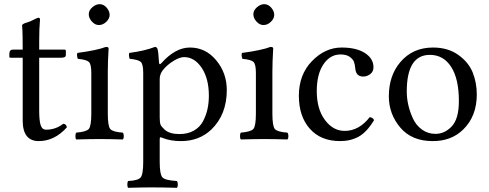

<svg xmlns="http://www.w3.org/2000/svg" viewBox="-20 -667 2348 921"><path d="M43 -429.2H88.9Q88.9 -467.3 88.4 -492.2Q87.9 -517.1 87.4 -524.7Q86.9 -532.2 86.4 -537.1Q85.9 -542 85.9 -544.9Q85.9 -552.2 107.9 -558.6Q125.5 -563.5 142.1 -572.8Q158.7 -581.5 164.1 -582Q171.9 -582 171.9 -573.2Q168 -533.2 168 -467.8V-429.2H288.1Q295.9 -429.2 295.9 -422.9V-402.8Q295.9 -389.6 272 -390.1H168V-137.2Q168 -88.4 175 -66.7Q182.1 -44.9 201.2 -44.9Q247.1 -44.9 283.2 -73.2Q298.3 -72.3 300.8 -56.2Q241.7 9.8 166 9.8Q88.9 9.8 88.9 -88.9V-390.1H29.8Q24.9 -390.1 24.9 -396V-409.2Q24.9 -429.2 43 -429.2Z M405.8 -599.1Q405.8 -617.2 422.9 -632.1Q439.9 -647 458 -647Q477.1 -647 491.5 -630.4Q505.9 -613.8 505.9 -595.2Q505.9 -578.1 490 -562.5Q474.1 -546.9 454.1 -546.9Q436 -546.9 420.9 -563.5Q405.8 -580.1 405.8 -599.1ZM497.1 -122.1Q497.1 -62 509 -48.1Q521 -34.2 568.8 -30.8Q573.7 -25.9 573.7 -13.9Q573.7 -2 568.8 2Q502.9 0 458 0Q412.1 0 345.7 2Q341.8 -2 341.8 -13.9Q341.8 -25.9 345.7 -30.8Q393.6 -34.7 405.8 -48.3Q418 -62 418 -122.1V-316.9Q418 -358.9 406.5 -369.9Q395 -380.9 353 -384.8Q347.2 -401.9 351.1 -413.1Q443.8 -425.3 487.8 -441.9Q501 -441.9 501 -435.1Q497.1 -371.1 497.1 -321.3Z M761.7 -331.1Q745.6 -311 746.1 -287.1V-105Q746.1 -78.6 750.2 -68.8Q754.4 -59.1 770 -44.9Q793.5 -23.9 840.8 -23.9Q880.9 -23.9 909.9 -40.5Q939 -57.1 953.9 -85.4Q968.8 -113.8 975.3 -143.8Q981.9 -173.8 981.9 -208Q981.9 -290 947.5 -341.6Q913.1 -393.1 862.8 -393.1Q841.8 -393.1 811.8 -374.5Q781.7 -356 761.7 -331.1ZM742.7 -368.2Q743.7 -353 753.9 -363.8Q820.8 -439 891.1 -439Q966.3 -439 1017.1 -377.9Q1067.9 -316.9 1067.9 -234.9Q1067.9 -117.7 994.1 -45.9Q935.1 10.3 846.7 9.8Q797.9 9.8 759.8 -5.4Q752 -9.3 749 -8.3Q746.1 -7.3 746.1 2V109.9Q746.1 169.9 759.5 184.1Q772.9 198.2 828.1 201.2Q833 206.1 833 218Q833 230 828.1 233.9Q762.2 231.9 707 231.9Q665 231.9 594.7 233.9Q590.8 230 590.8 218Q590.8 206.1 594.7 201.2Q641.6 199.2 654.3 184.6Q667 169.9 667 109.9V-316.9Q667 -358.9 655.5 -369.9Q644 -380.9 602.1 -384.8Q596.2 -401.9 600.1 -413.1Q674.3 -422.9 723.1 -441.9Q731 -441.9 734.9 -434.1Q739.7 -422.4 742.7 -368.2Z M1195.3 -599.1Q1195.3 -617.2 1212.4 -632.1Q1229.5 -647 1247.6 -647Q1266.6 -647 1281 -630.4Q1295.4 -613.8 1295.4 -595.2Q1295.4 -578.1 1279.5 -562.5Q1263.7 -546.9 1243.7 -546.9Q1225.6 -546.9 1210.4 -563.5Q1195.3 -580.1 1195.3 -599.1ZM1286.6 -122.1Q1286.6 -62 1298.6 -48.1Q1310.5 -34.2 1358.4 -30.8Q1363.3 -25.9 1363.3 -13.9Q1363.3 -2 1358.4 2Q1292.5 0 1247.6 0Q1201.7 0 1135.3 2Q1131.3 -2 1131.3 -13.9Q1131.3 -25.9 1135.3 -30.8Q1183.1 -34.7 1195.3 -48.3Q1207.5 -62 1207.5 -122.1V-316.9Q1207.5 -358.9 1196 -369.9Q1184.6 -380.9 1142.6 -384.8Q1136.7 -401.9 1140.6 -413.1Q1233.4 -425.3 1277.3 -441.9Q1290.5 -441.9 1290.5 -435.1Q1286.6 -371.1 1286.6 -321.3Z M1774.4 -90.8Q1739.3 -32.7 1700.4 -11.5Q1661.6 9.8 1611.3 9.8Q1518.6 9.8 1466.1 -49.6Q1413.6 -108.9 1413.6 -208Q1413.6 -309.1 1476.6 -374Q1539.6 -439 1618.7 -439Q1689.5 -439 1730.5 -412.6Q1771.5 -386.2 1771.5 -344.2Q1771.5 -323.2 1755.9 -311.5Q1740.2 -299.8 1722.7 -299.8Q1688.5 -299.8 1684.6 -335.9Q1682.6 -357.9 1678 -370.4Q1673.3 -382.8 1657.5 -394.3Q1641.6 -405.8 1613.3 -405.8Q1563.5 -405.8 1531.5 -358.4Q1499.5 -311 1499.5 -230Q1499.5 -144 1538.6 -91.6Q1577.6 -39.1 1633.3 -39.1Q1702.1 -39.1 1753.4 -105Q1769.5 -103 1774.4 -90.8Z M1845.2 -205.1Q1845.2 -304.2 1900.4 -369.1Q1960 -439 2057.1 -439Q2128.9 -439 2178.5 -403.6Q2228 -368.2 2247.6 -319.1Q2267.1 -270 2267.1 -213.9Q2267.1 -109.4 2202.1 -45.9Q2145 10.3 2055.2 9.8Q1955.1 9.8 1900.1 -55.2Q1845.2 -120.1 1845.2 -205.1ZM2042 -403.8Q1931.2 -403.8 1931.2 -228Q1931.2 -195.8 1938.7 -162.8Q1946.3 -129.9 1961.2 -97.9Q1976.1 -65.9 2004.2 -45.4Q2032.2 -24.9 2069.3 -24.9Q2113.3 -24.9 2147.2 -61Q2181.2 -97.2 2181.2 -182.1Q2181.2 -289.1 2144 -346.4Q2106.9 -403.8 2042 -403.8Z"/></svg>

Font: Linux Libertine O
Style: Regular
Weight: 400
Designer: Philipp H. Poll
Foundry: Philipp H. Poll
Version: Version 5.3.0